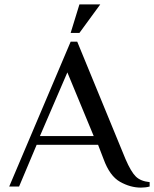

<svg xmlns="http://www.w3.org/2000/svg" viewBox="-20 -850 702 875"><path d="M452 -125 427 -190H147L67 0H22L302 -660H332L552 -125Q577 -67 599 -45.5Q621 -24 662 -20V0Q644 5 622 5Q574 5 527 -21.5Q480 -48 452 -125ZM407 -230 287 -520 162 -230ZM342 -830H437L342 -700H302Z"/></svg>

Font: El Messiri
Style: Regular
Weight: 400
Designer: Mohamed Gaber
Foundry: Kief Type Foundry
Version: Version 2.006